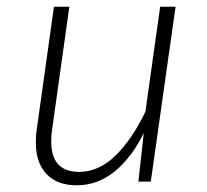

<svg xmlns="http://www.w3.org/2000/svg" viewBox="-20 -542 617 573"><path d="M87 -116Q87 -139 89 -151L141 -522H187L135 -152Q133 -140 133 -119Q133 -29 216 -29Q275 -29 325 -78Q375 -127 414 -209L458 -522H504L430 0H393L409 -145Q374 -73 323 -31Q272 11 209 11Q151 11 119 -22.5Q87 -56 87 -116Z"/></svg>

Font: Fira Sans ExtraLight
Style: Italic
Weight: 275
Italic angle: -8°
Designer: Carrois Corporate & Edenspiekermann AG
Foundry: Carrois Corporate GbR & Edenspiekermann AG
Version: Version 4.203